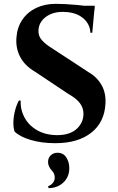

<svg xmlns="http://www.w3.org/2000/svg" viewBox="-20 -734 617 1003"><path d="M272 -714Q293 -714 323 -712.5Q353 -711 384 -708Q415 -705 439 -701Q463 -697 474 -692L462 -563H452Q452 -587 439 -610Q426 -633 402 -648Q384 -660 359.5 -666Q335 -672 308 -672Q270 -672 242 -659Q214 -646 198 -624.5Q182 -603 181 -576Q179 -546 199 -524Q219 -502 250 -483L441 -358Q485 -333 509.5 -291.5Q534 -250 531 -193Q526 -95 456.5 -40.5Q387 14 269 14Q197 14 140 -3Q83 -20 56 -47Q49 -69 50 -98.5Q51 -128 59 -158Q67 -188 79 -209H88Q86 -160 109 -118.5Q132 -77 176 -52.5Q220 -28 281 -28Q347 -29 381.5 -61.5Q416 -94 416 -140Q416 -170 397.5 -195Q379 -220 336 -244L162 -360Q109 -391 85 -437.5Q61 -484 66 -539Q70 -592 97 -631.5Q124 -671 169 -692.5Q214 -714 272 -714ZM475 -704 474 -683H356V-704ZM231 113Q231 90 245.5 77Q260 64 280 64Q311 64 326.5 88.5Q342 113 342 144Q342 190 311.5 219Q281 248 234 249L231 239Q247 233 256.5 221Q266 209 266 194Q266 184 262.5 174.5Q259 165 250 156Q242 147 236.5 136Q231 125 231 113Z"/></svg>

Font: Cinzel
Style: Bold
Weight: 700
Designer: Natanael Gama
Version: Version 2.000